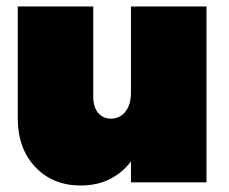

<svg xmlns="http://www.w3.org/2000/svg" viewBox="-20 -567 712 597"><path d="M35.2 -199.2V-546.9H270V-266.1Q270 -234.4 284.9 -216.3Q299.8 -198.2 325.2 -198.2Q353 -198.2 370.1 -220Q387.2 -241.7 387.2 -278.8V-546.9H622.1V0H387.2V-64.9Q329.1 9.8 231 9.8Q144 9.8 89.6 -47.9Q35.2 -105.5 35.2 -199.2Z"/></svg>

Font: Trueno UltraBlack
Style: Regular
Weight: 950
Designer: Julieta Ulanovsky
Foundry: Julieta Ulanovsky
Version: Version 3.001b | FøM Fix